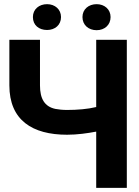

<svg xmlns="http://www.w3.org/2000/svg" viewBox="-20 -902 668 922"><path d="M25 -492C25 -325 135 -255 302 -255C351 -255 400 -262 442 -270V0H589V-711H442V-388C401 -378 351 -374 302 -374C281 -374 262 -376 246 -379C194 -390 172 -428 172 -492V-711H25ZM138 -820C138 -781 167 -758 206 -758C244 -758 273 -782 273 -820C273 -857 244 -882 206 -882C168 -882 138 -858 138 -820ZM376 -820C376 -782 405 -757 444 -757C482 -757 511 -782 511 -820C511 -857 482 -882 444 -882C406 -882 376 -858 376 -820Z"/></svg>

Font: Asimov Pro
Style: Bd
Weight: 700
Designer: Google
Version: Version 2.000980; 2014